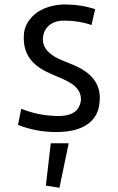

<svg xmlns="http://www.w3.org/2000/svg" viewBox="-20 -592 540 875"><path d="M397 -478Q339.8 -498 272 -498Q209.5 -498 185.1 -453.1Q177.7 -439.9 175.8 -420.2Q173.8 -400.4 181.4 -383.1Q189 -365.7 203.6 -352.5Q226.6 -331.5 263.7 -316.9Q300.8 -302.2 319.6 -293.9Q338.4 -285.6 355.5 -275.4Q372.6 -265.1 387.5 -252Q402.3 -238.8 413.1 -222.2Q436 -187 434.8 -141.6Q433.6 -96.2 417.7 -68.4Q401.9 -40.5 375 -23.4Q324.7 9.8 235.4 9.8Q146.5 9.8 62 -22.5L76.7 -96.2Q154.3 -65.4 237.3 -63.5Q316.4 -60.5 339.4 -104.5Q356.9 -137.7 342.3 -170.9Q328.6 -200.7 287.6 -221.7Q268.1 -231.9 243.4 -241.9Q218.8 -252 190.7 -265.6Q162.6 -279.3 139.6 -299.3Q88.4 -344.7 88.4 -417V-424.3Q88.4 -461.4 106.4 -490Q124.5 -518.6 150.4 -536.1Q200.2 -569.8 273.4 -571.8Q347.2 -571.8 413.6 -550.3ZM293 61 251 263.7 189 253.9 211.4 61Z"/></svg>

Font: Duru Sans
Style: Regular
Weight: 400
Designer: Onur Yazõcõgil
Foundry: Onur Yazõcõgil
Version: Version 1.002